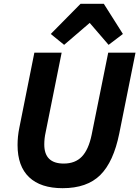

<svg xmlns="http://www.w3.org/2000/svg" viewBox="-20 -974 730 1006"><path d="M402 -954H524L624 -796L549 -739L450 -854L316 -739L246 -796ZM160 -698H303L219 -280Q212 -249 212 -217Q212 -117 314 -117Q374 -117 409 -153.5Q444 -190 460 -267L547 -698H690L605 -275Q575 -126 505.5 -57Q436 12 308 12Q193 12 132.5 -45.5Q72 -103 72 -214Q72 -259 81 -303Z"/></svg>

Font: Aneliza
Style: Bold Italic
Weight: 700
Italic angle: -11.31°
Designer: Mike Abbink, Paul van der Laan, Pieter van Rosmalen
Foundry: Bold Monday
Version: Version 3.0